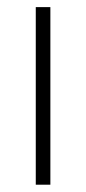

<svg xmlns="http://www.w3.org/2000/svg" viewBox="-20 -506 236 526"><path d="M78 0V-486.5H118V0Z"/></svg>

Font: Anek Odia Medium ExtraLight
Style: Regular
Weight: 250
Version: Version 1.003